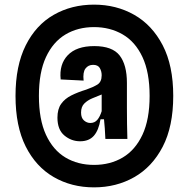

<svg xmlns="http://www.w3.org/2000/svg" viewBox="-20 -690 814 829"><path d="M386 119Q289 119 212 74.5Q135 30 91 -57.5Q47 -145 47 -276Q47 -406 91 -494Q135 -582 212 -626Q289 -670 386 -670Q482 -670 559.5 -626Q637 -582 682.5 -494.5Q728 -407 728 -276Q728 -144 682.5 -56.5Q637 31 559.5 75Q482 119 386 119ZM386 22Q456 22 510 -10Q564 -42 595 -108Q626 -174 626 -276Q626 -378 595 -444Q564 -510 509.5 -541.5Q455 -573 386 -573Q316 -573 262.5 -541Q209 -509 178.5 -443.5Q148 -378 148 -276Q148 -174 178.5 -108Q209 -42 262.5 -10Q316 22 386 22ZM326 -80Q288 -80 258 -105Q228 -130 228 -182Q228 -219 244 -241.5Q260 -264 288 -278Q316 -292 352 -303Q381 -313 400 -324.5Q419 -336 419 -365Q419 -382 411 -396Q403 -410 382 -410Q361 -410 349 -394Q337 -378 341 -342L242 -347Q235 -412 272.5 -451.5Q310 -491 387 -491Q465 -491 496.5 -450.5Q528 -410 528 -332V-223Q528 -191 528.5 -154.5Q529 -118 530 -90H435Q434 -113 432.5 -135.5Q431 -158 429 -175H414Q406 -127 385 -103.5Q364 -80 326 -80ZM370 -159Q389 -159 400.5 -173Q412 -187 419 -210V-282Q399 -274 378.5 -265.5Q358 -257 344 -243Q330 -229 330 -204Q330 -181 342.5 -170Q355 -159 370 -159Z"/></svg>

Font: Bricolage Grotesque 10pt Condensed SemiBold
Style: Regular
Weight: 600
Width: 3
Designer: Mathieu Triay
Foundry: Atelier Triay
Version: Version 1.000; ttfautohint (v1.8.4.7-5d5b);gftools[0.9.32]